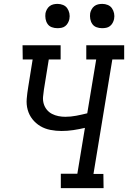

<svg xmlns="http://www.w3.org/2000/svg" viewBox="-20 -968 659 988"><path d="M293 0V-74H378L417 -310Q387 -303 357 -298.5Q327 -294 297 -294Q268 -294 239.5 -299.5Q211 -305 187.5 -319Q164 -333 147 -354.5Q130 -376 122.5 -403Q115 -430 117.5 -459.5Q120 -489 125 -519L148 -662H97L96 -735H292V-662H231L206 -507Q203 -488 201.5 -469.5Q200 -451 205 -434Q210 -417 221 -403.5Q232 -390 247.5 -382Q263 -374 280.5 -370.5Q298 -367 316 -367Q344 -367 372.5 -372.5Q401 -378 429 -385L475 -662H424V-735H619V-662H558L461 -73H512L513 0ZM505 -823Q490 -823 476.5 -828Q463 -833 455 -844.5Q447 -856 444.5 -870.5Q442 -885 444 -900Q446 -910 451.5 -920Q457 -930 465.5 -936.5Q474 -943 484.5 -945.5Q495 -948 506 -948Q521 -948 534.5 -942.5Q548 -937 556 -925.5Q564 -914 567 -899.5Q570 -885 567 -870Q565 -860 559.5 -850Q554 -840 545.5 -833.5Q537 -827 526.5 -825Q516 -823 505 -823ZM275 -823Q260 -823 246.5 -828Q233 -833 225 -844.5Q217 -856 214.5 -870.5Q212 -885 214 -900Q216 -910 221.5 -920Q227 -930 235.5 -936.5Q244 -943 254.5 -945.5Q265 -948 276 -948Q291 -948 304.5 -942.5Q318 -937 326 -925.5Q334 -914 337 -899.5Q340 -885 337 -870Q335 -860 329.5 -850Q324 -840 315.5 -833.5Q307 -827 296.5 -825Q286 -823 275 -823Z"/></svg>

Font: Iosevka Plex Etoile
Style: Italic
Weight: 400
Italic angle: -9°
Designer: Belleve Invis
Foundry: Belleve Invis
Version: Version 25.1.1; ttfautohint (v1.8.4)